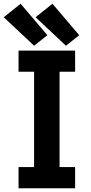

<svg xmlns="http://www.w3.org/2000/svg" viewBox="-34 -1005 486 1025"><path d="M65 0H367V-113H284V-622H367V-735H65V-622H148V-113H65ZM318 -761 389 -817 246 -985 156 -913ZM148 -761 219 -817 76 -985 -14 -913Z"/></svg>

Font: Iosevka Sparkle Extrabold
Style: Regular
Weight: 800
Designer: Belleve Invis
Foundry: Belleve Invis
Version: Version 4.5.0; ttfautohint (v1.8.3)